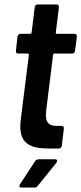

<svg xmlns="http://www.w3.org/2000/svg" viewBox="-20 -662 363 857"><path d="M315 -435 323 -499C324 -506 320 -511 313 -511H233C231 -511 229 -513 229 -516L243 -630C244 -637 240 -642 233 -642H148C141 -642 135 -637 135 -630L121 -516C120 -513 118 -511 115 -511H71C65 -511 59 -506 58 -499L51 -435C50 -428 54 -423 61 -423H104C107 -423 109 -421 109 -418L72 -123C61 -20 114 1 201 1H243C250 0 255 -5 256 -12L265 -88C266 -95 262 -100 255 -100H237C197 -99 180 -116 186 -167L217 -418C218 -421 220 -423 223 -423H302C309 -423 314 -428 315 -435ZM75 175H135C141 175 146 172 149 167L232 64C238 56 236 49 226 49H152C146 49 140 52 137 57L69 161C64 169 66 175 75 175Z"/></svg>

Font: Barlow Semi Condensed SemiBold
Style: Italic
Weight: 600
Width: 4
Italic angle: -7°
Designer: Jeremy Tribby
Foundry: Tribby Type
Version: Version 1.422;hotconv 1.0.109;makeotfexe 2.5.65596